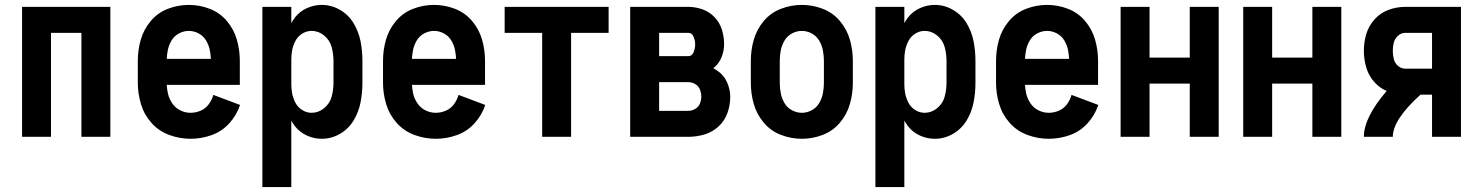

<svg xmlns="http://www.w3.org/2000/svg" viewBox="-20 -558 6040 783"><path d="M70 0V-530H430V0H312V-424H188V0Z M757 8Q713 8 670.5 -7.5Q628 -23 598 -56.5Q568 -90 555 -133Q542 -176 542 -220V-310Q542 -354 554 -396Q566 -438 594.5 -472Q623 -506 664.5 -522Q706 -538 750 -538Q794 -538 835.5 -522Q877 -506 905.5 -472Q934 -438 946 -396Q958 -354 958 -310V-212H660Q661 -194 665 -176Q670 -155 682.5 -136.5Q695 -118 715 -108Q735 -98 757 -98Q778 -98 798 -106.5Q818 -115 831 -132.5Q844 -150 850 -171L959 -130Q945 -88 915 -55Q885 -22 843 -7Q801 8 757 8ZM660 -318H840Q839 -335 836 -352Q832 -373 821 -392Q810 -411 790.5 -421.5Q771 -432 750 -432Q729 -432 709.5 -421.5Q690 -411 679 -392Q668 -373 664 -352Q661 -335 660 -318Z M1050 205V-530H1168V-464Q1175 -476 1183 -487Q1203 -512 1232 -525Q1261 -538 1292 -538Q1332 -538 1367 -517.5Q1402 -497 1422.5 -462.5Q1443 -428 1450.5 -389Q1458 -350 1458 -310V-220Q1458 -180 1450.5 -141Q1443 -102 1422.5 -67.5Q1402 -33 1367 -12.5Q1332 8 1292 8Q1261 8 1232 -5Q1203 -18 1183 -43Q1175 -54 1168 -66V205ZM1251 -98Q1279 -98 1302 -117Q1325 -136 1332.5 -164Q1340 -192 1340 -220V-310Q1340 -338 1332.5 -366Q1325 -394 1302 -413Q1279 -432 1251 -432Q1230 -432 1212 -420.5Q1194 -409 1184.5 -390.5Q1175 -372 1171 -351Q1168 -333 1168 -315V-215Q1168 -197 1171 -179Q1175 -158 1184.5 -139.5Q1194 -121 1212 -109.5Q1230 -98 1251 -98Z M1757 8Q1713 8 1670.5 -7.5Q1628 -23 1598 -56.5Q1568 -90 1555 -133Q1542 -176 1542 -220V-310Q1542 -354 1554 -396Q1566 -438 1594.5 -472Q1623 -506 1664.5 -522Q1706 -538 1750 -538Q1794 -538 1835.5 -522Q1877 -506 1905.5 -472Q1934 -438 1946 -396Q1958 -354 1958 -310V-212H1660Q1661 -194 1665 -176Q1670 -155 1682.5 -136.5Q1695 -118 1715 -108Q1735 -98 1757 -98Q1778 -98 1798 -106.5Q1818 -115 1831 -132.5Q1844 -150 1850 -171L1959 -130Q1945 -88 1915 -55Q1885 -22 1843 -7Q1801 8 1757 8ZM1660 -318H1840Q1839 -335 1836 -352Q1832 -373 1821 -392Q1810 -411 1790.5 -421.5Q1771 -432 1750 -432Q1729 -432 1709.5 -421.5Q1690 -411 1679 -392Q1668 -373 1664 -352Q1661 -335 1660 -318Z M2191 0V-424H2038V-530H2462V-424H2309V0Z M2550 0V-530H2787Q2816 -530 2844.5 -520Q2873 -510 2894 -488Q2915 -466 2924 -437Q2933 -408 2933 -378Q2933 -351 2922.5 -324.5Q2912 -298 2890 -281L2889 -280Q2897 -275 2905 -270Q2932 -252 2945 -222.5Q2958 -193 2958 -162Q2958 -129 2946.5 -97Q2935 -65 2910 -42Q2885 -19 2852.5 -9.5Q2820 0 2787 0ZM2668 -106H2787Q2801 -106 2814.5 -113.5Q2828 -121 2834 -135Q2840 -149 2840 -163.5Q2840 -178 2834.5 -192.5Q2829 -207 2815.5 -215Q2802 -223 2787 -223H2668ZM2787 -329Q2802 -329 2808.5 -345Q2815 -361 2815 -376.5Q2815 -392 2808.5 -408Q2802 -424 2787 -424H2668V-329Z M3250 8Q3206 8 3164.5 -8Q3123 -24 3094.5 -58Q3066 -92 3054 -134Q3042 -176 3042 -220V-310Q3042 -354 3054 -396Q3066 -438 3094.5 -472Q3123 -506 3164.5 -522Q3206 -538 3250 -538Q3294 -538 3335.5 -522Q3377 -506 3405.5 -472Q3434 -438 3446 -396Q3458 -354 3458 -310V-220Q3458 -176 3446 -134Q3434 -92 3405.5 -58Q3377 -24 3335.5 -8Q3294 8 3250 8ZM3250 -98Q3271 -98 3290.5 -108.5Q3310 -119 3321 -138Q3332 -157 3336 -178Q3340 -199 3340 -220V-310Q3340 -331 3336 -352Q3332 -373 3321 -392Q3310 -411 3290.5 -421.5Q3271 -432 3250 -432Q3229 -432 3209.5 -421.5Q3190 -411 3179 -392Q3168 -373 3164 -352Q3160 -331 3160 -310V-220Q3160 -199 3164 -178Q3168 -157 3179 -138Q3190 -119 3209.5 -108.5Q3229 -98 3250 -98Z M3550 205V-530H3668V-464Q3675 -476 3683 -487Q3703 -512 3732 -525Q3761 -538 3792 -538Q3832 -538 3867 -517.5Q3902 -497 3922.5 -462.5Q3943 -428 3950.5 -389Q3958 -350 3958 -310V-220Q3958 -180 3950.5 -141Q3943 -102 3922.5 -67.5Q3902 -33 3867 -12.5Q3832 8 3792 8Q3761 8 3732 -5Q3703 -18 3683 -43Q3675 -54 3668 -66V205ZM3751 -98Q3779 -98 3802 -117Q3825 -136 3832.5 -164Q3840 -192 3840 -220V-310Q3840 -338 3832.5 -366Q3825 -394 3802 -413Q3779 -432 3751 -432Q3730 -432 3712 -420.5Q3694 -409 3684.5 -390.5Q3675 -372 3671 -351Q3668 -333 3668 -315V-215Q3668 -197 3671 -179Q3675 -158 3684.5 -139.5Q3694 -121 3712 -109.5Q3730 -98 3751 -98Z M4257 8Q4213 8 4170.5 -7.5Q4128 -23 4098 -56.5Q4068 -90 4055 -133Q4042 -176 4042 -220V-310Q4042 -354 4054 -396Q4066 -438 4094.5 -472Q4123 -506 4164.5 -522Q4206 -538 4250 -538Q4294 -538 4335.5 -522Q4377 -506 4405.5 -472Q4434 -438 4446 -396Q4458 -354 4458 -310V-212H4160Q4161 -194 4165 -176Q4170 -155 4182.5 -136.5Q4195 -118 4215 -108Q4235 -98 4257 -98Q4278 -98 4298 -106.5Q4318 -115 4331 -132.5Q4344 -150 4350 -171L4459 -130Q4445 -88 4415 -55Q4385 -22 4343 -7Q4301 8 4257 8ZM4160 -318H4340Q4339 -335 4336 -352Q4332 -373 4321 -392Q4310 -411 4290.5 -421.5Q4271 -432 4250 -432Q4229 -432 4209.5 -421.5Q4190 -411 4179 -392Q4168 -373 4164 -352Q4161 -335 4160 -318Z M4550 0V-530H4668V-323H4832V-530H4950V0H4832V-217H4668V0Z M5050 0V-530H5168V-323H5332V-530H5450V0H5332V-217H5168V0Z M5542 0Q5542 -79 5635 -187Q5607 -199 5586 -222Q5562 -248 5552 -282Q5542 -316 5542 -351Q5542 -386 5552 -419.5Q5562 -453 5586 -479.5Q5610 -506 5643 -518Q5676 -530 5711 -530H5938V0H5820V-172H5773Q5660 -70 5660 0ZM5820 -278V-424H5711Q5694 -424 5681 -412Q5668 -400 5664 -384Q5660 -368 5660 -351Q5660 -334 5664 -317.5Q5668 -301 5681 -289.5Q5694 -278 5711 -278Z"/></svg>

Font: Iosevka SS01
Style: Bold
Weight: 700
Monospace: yes
Designer: Belleve Invis
Foundry: Belleve Invis
Version: 2.3.3; ttfautohint (v1.8.3)